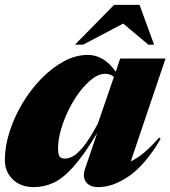

<svg xmlns="http://www.w3.org/2000/svg" viewBox="-28 -752 698 787"><path d="M320.5 -59.5 370.5 -207Q316 -116.5 273 -68.5Q230 -20.5 191.2 -2.8Q152.5 15 111 15Q56.5 15 24.2 -16.8Q-8 -48.5 -8 -95.5Q-8 -152 11.2 -212.2Q30.5 -272.5 64 -328.5Q97.5 -384.5 141 -429.2Q184.5 -474 233.5 -500.5Q282.5 -527 332.5 -527Q363 -527 391.8 -510.8Q420.5 -494.5 446.5 -458L464.5 -512H650.5L508 -90.5Q561.5 -115.5 624 -188L630.5 -183Q568.5 -77.5 502.2 -31.2Q436 15 375 15Q339.5 15 324.5 -6Q309.5 -27 320.5 -59.5ZM210 -144Q210 -119.5 216 -110.8Q222 -102 239.5 -102Q252 -102 269.8 -110.8Q287.5 -119.5 312.8 -149.8Q338 -180 373 -245L439 -437Q424 -449.5 402 -449.5Q377.5 -449.5 351 -429.5Q324.5 -409.5 299.2 -376.5Q274 -343.5 254 -303Q234 -262.5 222 -221.2Q210 -180 210 -144ZM279.5 -569 439.5 -732H544L603.5 -569H580L477 -655.5L313 -569Z"/></svg>

Font: Newsreader Display ExtraBold
Style: Italic
Weight: 800
Italic angle: -17°
Designer: Hugues Gentile
Foundry: Production Type
Version: Version 1.001